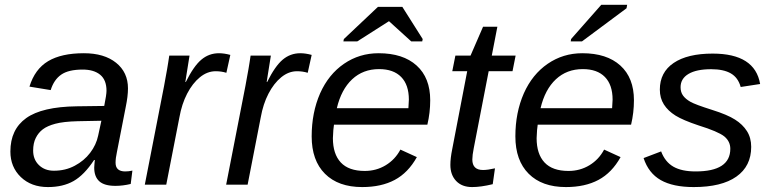

<svg xmlns="http://www.w3.org/2000/svg" viewBox="-20 -756 3152 786"><path d="M452.6 4.9Q407.2 4.9 386.5 -13.9Q365.7 -32.7 365.7 -69.8Q365.7 -77.6 366.7 -85.4Q367.7 -93.3 368.2 -101.1H365.2Q324.7 -39.6 281.2 -14.9Q237.8 9.8 176.3 9.8Q107.9 9.8 65.2 -31.2Q22.5 -72.3 22.5 -135.7Q22.5 -226.1 87.2 -272.5Q151.9 -318.8 293.5 -320.8L406.7 -322.3Q416 -368.7 416 -384.3Q416 -428.7 390.1 -450Q364.3 -471.2 318.4 -471.2Q260.3 -471.2 230.5 -450.4Q200.7 -429.7 187.5 -387.2L100.6 -401.4Q122.6 -473.1 177 -505.6Q231.4 -538.1 323.2 -538.1Q406.7 -538.1 455.3 -499Q503.9 -460 503.9 -394Q503.9 -361.8 494.6 -317.4L458.5 -132.8Q453.1 -108.4 453.1 -89.8Q453.1 -71.8 463.1 -63Q473.1 -54.2 492.7 -54.2Q506.8 -54.2 522 -57.6L515.1 -2.9Q499 1 483.4 2.9Q467.8 4.9 452.6 4.9ZM115.7 -139.6Q115.7 -103 139.4 -80.1Q163.1 -57.1 200.7 -57.1Q248 -57.1 286.1 -77.6Q324.2 -97.7 349.1 -130.4Q374 -163.1 381.8 -200.7L395 -261.7L297.9 -259.8Q239.7 -258.3 206.8 -249.5Q173.8 -240.7 155.3 -226.6Q137.2 -212.9 126.5 -191.4Q115.7 -169.9 115.7 -139.6Z M906.7 -458Q886.2 -464.4 862.8 -464.4Q828.6 -464.4 798.3 -439.7Q768.1 -415 746.1 -372.6Q724.1 -330.1 714.4 -275.4L660.6 0H572.8L651.9 -405.3Q654.8 -422.4 658 -439.2Q661.1 -456.1 664.1 -472.7Q666.5 -486.8 668.7 -500.7Q670.9 -514.6 672.9 -528.3H755.9L742.7 -445.8L738.8 -420.4H740.7Q772.9 -485.4 804.2 -511.7Q835.4 -538.1 876.5 -538.1Q897.9 -538.1 922.9 -531.2Z M1239.7 -458Q1219.2 -464.4 1195.8 -464.4Q1161.6 -464.4 1131.3 -439.7Q1101.1 -415 1079.1 -372.6Q1057.1 -330.1 1047.4 -275.4L993.7 0H905.8L984.9 -405.3Q987.8 -422.4 991 -439.2Q994.1 -456.1 997.1 -472.7Q999.5 -486.8 1001.7 -500.7Q1003.9 -514.6 1005.9 -528.3H1088.9L1075.7 -445.8L1071.8 -420.4H1073.7Q1106 -485.4 1137.2 -511.7Q1168.5 -538.1 1209.5 -538.1Q1231 -538.1 1255.9 -531.2Z M1347.2 -245.6Q1344.2 -229 1342.8 -190.4Q1342.8 -125.5 1375.2 -90.8Q1407.7 -56.2 1473.1 -56.2Q1520.5 -56.2 1559.1 -79.6Q1597.7 -103 1619.1 -143.6L1686.5 -112.8Q1650.9 -48.8 1595.9 -19.5Q1541 9.8 1462.9 9.8Q1364.7 9.8 1310.3 -44.7Q1255.9 -99.1 1255.9 -197.8Q1255.9 -294.9 1290.5 -374Q1325.2 -451.7 1388.2 -494.9Q1451.2 -538.1 1529.8 -538.1Q1629.9 -538.1 1685.5 -487.8Q1741.2 -437.5 1741.2 -345.7Q1741.2 -294.9 1729.5 -245.6ZM1358.9 -313H1651.9L1653.8 -348.1Q1653.8 -408.7 1622.3 -440.9Q1590.8 -473.1 1531.7 -473.1Q1466.3 -473.1 1421.6 -431.4Q1377 -389.6 1358.9 -313ZM1571.8 -668.9 1442.4 -586.4H1385.7L1387.7 -596.2L1527.3 -728H1627L1710.4 -596.2L1708.5 -586.4H1663.6L1572.8 -668.9Z M1912.6 9.8Q1871.1 9.8 1847.4 -15.1Q1823.7 -40 1823.7 -81.1Q1823.7 -107.9 1831.1 -144.5L1892.6 -464.4H1831.5L1844.2 -528.3H1906.2L1957.5 -646.5H2016.1L1993.2 -528.3H2090.8L2078.1 -464.4H1980.5L1919.4 -149.4Q1913.6 -120.1 1913.6 -103Q1913.6 -81.5 1924.6 -70.8Q1935.5 -60.1 1957.5 -60.1Q1976.6 -60.1 2006.3 -66.9L1997.1 -2Q1948.7 9.8 1912.6 9.8Z M2181.2 -245.6Q2178.2 -229 2176.8 -190.4Q2176.8 -125.5 2209.2 -90.8Q2241.7 -56.2 2307.1 -56.2Q2354.5 -56.2 2393.1 -79.6Q2431.6 -103 2453.1 -143.6L2520.5 -112.8Q2484.9 -48.8 2429.9 -19.5Q2375 9.8 2296.9 9.8Q2198.7 9.8 2144.3 -44.7Q2089.8 -99.1 2089.8 -197.8Q2089.8 -294.9 2124.5 -374Q2159.2 -451.7 2222.2 -494.9Q2285.2 -538.1 2363.8 -538.1Q2463.9 -538.1 2519.5 -487.8Q2575.2 -437.5 2575.2 -345.7Q2575.2 -294.9 2563.5 -245.6ZM2192.9 -313H2485.8L2487.8 -348.1Q2487.8 -408.7 2456.3 -440.9Q2424.8 -473.1 2365.7 -473.1Q2300.3 -473.1 2255.6 -431.4Q2210.9 -389.6 2192.9 -313ZM2544.9 -722.2 2362.3 -586.4H2316.4L2317.9 -596.2L2441.4 -736.3H2547.4Z M3055.2 -154.8Q3055.2 -75.7 2994.6 -33Q2934.1 9.8 2819.8 9.8Q2734.9 9.8 2684.8 -18.8Q2634.8 -47.4 2614.7 -108.9L2686.5 -136.2Q2702.6 -93.3 2736.6 -73.7Q2770.5 -54.2 2827.6 -54.2Q2969.7 -54.2 2969.7 -147Q2969.7 -177.2 2944.8 -197.8Q2919.4 -217.8 2839.4 -242.7Q2776.4 -263.7 2745.6 -282.7Q2714.4 -302.2 2697.8 -328.4Q2681.2 -354.5 2681.2 -389.2Q2681.2 -460 2737.8 -498.3Q2794.4 -536.6 2897.5 -536.6Q2983.9 -536.6 3032.5 -505.6Q3081.1 -474.6 3091.8 -412.1L3012.2 -399.9Q3001.5 -438.5 2971.7 -455.6Q2941.9 -472.7 2891.6 -472.7Q2831.1 -472.7 2798.6 -453.4Q2766.1 -434.1 2766.1 -398.9Q2766.1 -378.4 2776.4 -364.5Q2786.6 -350.6 2806.2 -339.4Q2825.7 -328.1 2895 -306.2Q2957.5 -286.6 2988.8 -266.6Q3020.5 -246.6 3037.8 -219.2Q3055.2 -191.9 3055.2 -154.8Z"/></svg>

Font: Arimo
Style: Italic
Weight: 400
Italic angle: -12°
Designer: Steve Matteson
Foundry: Monotype Imaging Inc.
Version: Version 1.33